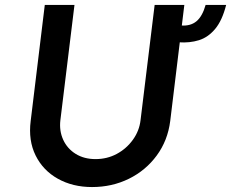

<svg xmlns="http://www.w3.org/2000/svg" viewBox="-20 -748 934 776"><path d="M224 -262Q219 -219 235.5 -183Q252 -147 286 -126Q320 -105 366 -105Q413 -105 452 -126Q491 -147 517 -183Q543 -219 548 -262L605 -728H725L668 -259Q658 -180 613.5 -119.5Q569 -59 501 -25.5Q433 8 352 8Q274 8 214 -25.5Q154 -59 124 -119.5Q94 -180 104 -259L161 -728H281ZM711 -645Q750 -642 774 -662Q798 -682 811 -728H894Q878 -665 849.5 -631Q821 -597 784 -585.5Q747 -574 703 -577Z"/></svg>

Font: Josefin Sans Thin SemiBold
Style: Italic
Weight: 600
Italic angle: -7°
Version: Version 2.000